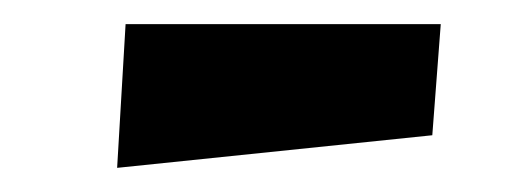

<svg xmlns="http://www.w3.org/2000/svg" viewBox="-20 -723 422 159"><path d="M338 -611 77 -584 84 -703H345Z"/></svg>

Font: Joti One
Style: Regular
Weight: 400
Designer: Eduardo Rodriguez Tunni
Foundry: Eduardo Rodriguez Tunni
Version: Version 1.001